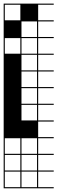

<svg xmlns="http://www.w3.org/2000/svg" viewBox="-20 -747 313 1046"><path d="M272.7 278.8H0V187.9H6.1V272.7H90.9V187.9H97V272.7H181.8V187.9H0V-727.3H272.7V-721.2H187.9V-636.4H272.7V-630.3H187.9V-545.5H272.7V-539.4H187.9V-454.5H272.7V-448.5H187.9V-363.6H272.7V-357.6H187.9V-272.7H272.7V-266.7H187.9V-181.8H272.7V-175.8H187.9V-90.9H272.7V-84.8H187.9V0H272.7V6.1H187.9V90.9H272.7V97H187.9V181.8H272.7V187.9H187.9V272.7H272.7ZM6.1 -636.4H90.9V-721.2H6.1ZM97 -545.5H181.8V-630.3H97ZM6.1 -454.5H90.9V-539.4H6.1ZM97 -454.5H181.8V-539.4H97ZM97 -363.6H181.8V-448.5H97ZM97 -272.7H181.8V-357.6H97ZM97 -181.8H181.8V-266.7H97ZM97 -90.9H181.8V-175.8H97ZM6.1 90.9H90.9V6.1H6.1ZM97 90.9H181.8V6.1H97ZM181.8 97H97V181.8H181.8ZM6.1 181.8H90.9V97H6.1Z"/></svg>

Font: Micro 5 Charted
Style: Regular
Weight: 400
Designer: Sarah Cadigan-Fried
Version: Version 1.000; ttfautohint (v1.8.4.7-5d5b)